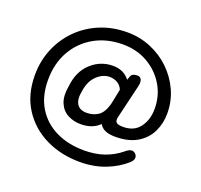

<svg xmlns="http://www.w3.org/2000/svg" viewBox="-126 -857 1060 1013"><g transform="rotate(20 404.0 -350.5)"><path d="M420 14Q314 14 228 -28Q142 -70 91.5 -148.5Q41 -227 41 -336Q41 -416 69.5 -484.5Q98 -553 149.5 -605Q201 -657 271 -686Q341 -715 424 -715Q493 -715 555 -689.5Q617 -664 664.5 -618.5Q712 -573 739.5 -513Q767 -453 767 -384Q767 -328 744 -280.5Q721 -233 673 -204Q625 -175 550 -175Q481 -175 461 -214Q422 -175 356 -175Q315 -175 282 -193Q249 -211 234 -248Q219 -285 229 -341Q238 -427 290.5 -475Q343 -523 413 -523Q474 -523 507 -479L514 -499Q520 -519 552 -519Q567 -519 573.5 -505Q580 -491 574 -467L529 -277Q524 -256 533.5 -247Q543 -238 571 -238Q633 -238 664.5 -280.5Q696 -323 696 -384Q696 -458 660 -517.5Q624 -577 562.5 -612Q501 -647 424 -647Q334 -647 264.5 -608Q195 -569 155 -499Q115 -429 115 -336Q115 -246 153.5 -182.5Q192 -119 261 -85Q330 -51 420 -51Q483 -51 533 -68.5Q583 -86 622 -118Q657 -149 678 -129Q689 -119 688.5 -106Q688 -93 674 -79Q627 -36 562 -11Q497 14 420 14ZM365 -242Q400 -242 428 -259.5Q456 -277 471 -329L489 -416Q480 -439 460 -450.5Q440 -462 416 -462Q378 -462 345 -430.5Q312 -399 304 -343Q294 -294 310 -268Q326 -242 365 -242Z"/></g></svg>

Font: Zen Maru Gothic Medium
Style: Regular
Weight: 500
Designer: Yoshimichi Ohira
Foundry: Positype
Version: Version 1.001